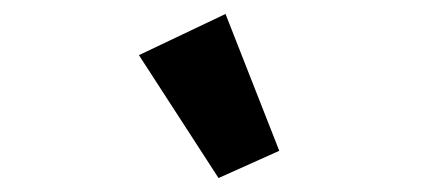

<svg xmlns="http://www.w3.org/2000/svg" viewBox="-20 -826 640 275"><path d="M179 -747 303 -806 380 -610 293 -571Z"/></svg>

Font: IBM Plex Mono
Style: Bold Italic
Weight: 700
Italic angle: -9°
Monospace: yes
Designer: Mike Abbink, Paul van der Laan, Pieter van Rosmalen
Foundry: Bold Monday
Version: Version 2.3